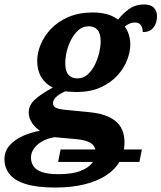

<svg xmlns="http://www.w3.org/2000/svg" viewBox="-78 -602 725 862"><path d="M183 125 194 69H559L548 125ZM170 240Q89 240 38.5 224.5Q-12 209 -35 180Q-58 151 -58 113Q-58 77 -35 51Q-12 25 24.5 8.5Q61 -8 102 -15Q83 -26 67 -48.5Q51 -71 51 -97Q51 -129 77 -153.5Q103 -178 159 -209Q126 -225 107.5 -255.5Q89 -286 89 -329Q89 -364 104.5 -402Q120 -440 151 -472.5Q182 -505 229 -525.5Q276 -546 339 -546Q372 -546 401 -538.5Q430 -531 452 -514Q475 -543 503 -562.5Q531 -582 568 -582Q599 -582 613 -567Q627 -552 627 -529Q627 -513 621 -496.5Q615 -480 601.5 -469Q588 -458 563 -458Q563 -478 554 -489.5Q545 -501 528 -501Q515 -501 503.5 -496Q492 -491 482 -483Q493 -469 500 -447.5Q507 -426 507 -403Q507 -370 493 -333Q479 -296 449.5 -263.5Q420 -231 374.5 -210Q329 -189 266 -189Q260 -189 250 -189.5Q240 -190 230.5 -190.5Q221 -191 215 -192Q192 -182 176 -168.5Q160 -155 160 -139Q160 -123 175.5 -117Q191 -111 214 -109L326 -98Q400 -91 440.5 -58.5Q481 -26 481 38Q481 83 460.5 120.5Q440 158 400 184.5Q360 211 302 225.5Q244 240 170 240ZM185 180Q244 180 280.5 166.5Q317 153 334.5 131.5Q352 110 352 85Q352 56 330.5 41Q309 26 257 22L168 14Q139 18 114.5 31Q90 44 75.5 63.5Q61 83 61 106Q61 126 71.5 143Q82 160 109 170Q136 180 185 180ZM269 -250Q296 -250 315.5 -267.5Q335 -285 348 -311.5Q361 -338 367.5 -366Q374 -394 374 -416Q374 -451 360 -467.5Q346 -484 320 -484Q294 -484 274.5 -467Q255 -450 241.5 -424Q228 -398 221.5 -370Q215 -342 215 -319Q215 -282 229.5 -266Q244 -250 269 -250Z"/></svg>

Font: Noto Serif
Style: Italic
Weight: 400
Italic angle: -12°
Designer: Monotype Design Team
Foundry: Monotype Imaging Inc.
Version: Version 2.013